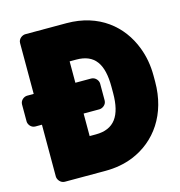

<svg xmlns="http://www.w3.org/2000/svg" viewBox="-146 -849 925 988"><g transform="rotate(-15 316.0 -355.0)"><path d="M40 0C40 16 55 38 78 38H295C348 38 397 29 442 11C572 -42 660 -166 660 -339V-371C660 -426 651 -476 633 -523C584 -652 470 -748 297 -748H78C62 -748 40 -734 40 -711V-440H5C-11 -440 -32 -426 -32 -403V-313C-32 -297 -18 -276 5 -276H40ZM436 -372V-339C436 -217 393 -156 295 -156H262V-276H346C362 -276 384 -290 384 -313V-403C384 -419 369 -440 346 -440H262V-554H297C395 -554 436 -494 436 -372Z"/></g></svg>

Font: Asimov Print
Style: E
Weight: 500
Designer: Google
Version: Version 2.000980; 2014